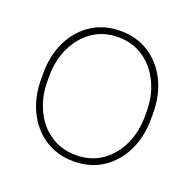

<svg xmlns="http://www.w3.org/2000/svg" viewBox="-102 -644 769 759"><g transform="rotate(20 282.0 -264.0)"><path d="M282.7 10.3Q213.9 10.3 161.6 -23.4Q109.4 -57.1 80.1 -116.7Q50.8 -176.3 50.8 -253.9V-274.4Q50.8 -352.1 80.1 -411.4Q109.4 -470.7 161.4 -504.4Q213.4 -538.1 281.7 -538.1Q350.6 -538.1 402.6 -504.4Q454.6 -470.7 483.9 -411.4Q513.2 -352.1 513.2 -274.4V-253.9Q513.2 -176.3 483.9 -116.7Q454.6 -57.1 402.6 -23.4Q350.6 10.3 282.7 10.3ZM282.7 -16.1Q344.7 -16.1 390.6 -48.1Q436.5 -80.1 461.7 -134Q486.8 -188 486.8 -253.9V-274.4Q486.8 -339.4 461.4 -393.3Q436 -447.3 389.9 -479.5Q343.8 -511.7 281.7 -511.7Q219.7 -511.7 173.6 -479.5Q127.4 -447.3 102.3 -393.3Q77.1 -339.4 77.1 -274.4V-253.9Q77.1 -187.5 102.3 -133.5Q127.4 -79.6 173.6 -47.9Q219.7 -16.1 282.7 -16.1Z"/></g></svg>

Font: Roboto Slab Thin
Style: Regular
Weight: 100
Designer: Google
Version: Version 2.000; ttfautohint (v1.8.1.43-b0c9)